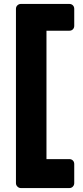

<svg xmlns="http://www.w3.org/2000/svg" viewBox="-20 -796 423 975"><path d="M86 159Q76 159 68.5 151.5Q61 144 61 134V-751Q61 -762 68.5 -769Q76 -776 86 -776H332Q343 -776 350 -769Q357 -762 357 -751V-665Q357 -654 350 -647Q343 -640 332 -640H216V12H332Q343 12 350 19Q357 26 357 37V134Q357 144 350 151.5Q343 159 332 159Z"/></svg>

Font: Rubik
Style: Bold
Weight: 700
Designer: Hubert and Fischer
Foundry: Hubert and Fischer
Version: Version 2.300;gftools[0.9.30]